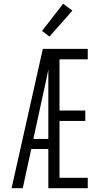

<svg xmlns="http://www.w3.org/2000/svg" viewBox="-20 -993 540 1013"><path d="M41 0 206 -735H443V-680H294V-410H430V-355H294V-55H443V0H235V-207H145L100 0ZM156 -260H235V-626Q228 -592 221 -558Q214 -524 206 -490ZM241 -800 202 -830 313 -973 362 -937Z"/></svg>

Font: Iosevka Fixed SS04 Light
Style: Regular
Weight: 300
Monospace: yes
Designer: Belleve Invis
Foundry: Belleve Invis
Version: Version 32.5.0